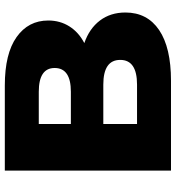

<svg xmlns="http://www.w3.org/2000/svg" viewBox="14 -754 740 809"><g transform="rotate(-90 384.5 -350.0)"><path d="M69.8 0V-700.2H428.2Q562.5 -700.2 632.3 -650.6Q702.1 -601.1 702.1 -517.1Q702.1 -467.3 677.2 -428Q652.3 -388.7 606.9 -365.2Q668 -344.2 701.9 -299.6Q735.8 -254.9 735.8 -191.9Q735.8 -100.1 661.9 -50Q587.9 0 448.2 0ZM266.1 -143.1H432.1Q536.1 -143.1 536.1 -213.9Q536.1 -285.2 432.1 -285.2H266.1ZM266.1 -421.9H401.9Q502 -421.9 502 -490.2Q502 -557.1 401.9 -557.1H266.1Z"/></g></svg>

Font: Montserrat ExtraBold
Style: Regular
Weight: 800
Designer: Julieta Ulanovsky
Foundry: Julieta Ulanovsky
Version: Version 9.000